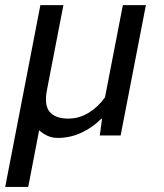

<svg xmlns="http://www.w3.org/2000/svg" viewBox="-41 -534 645 757"><path d="M118.2 -513.7 -20.5 203.1H70.3L113.3 -20.5Q127.4 -7.3 145.8 1.2Q164.1 9.8 186.5 9.8Q235.4 9.8 279.5 -10.5Q323.7 -30.8 358.4 -65.9H361.3L352.5 0H434.6L534.2 -513.7H443.4L373 -150.4Q347.2 -113.3 309.3 -89.8Q271.5 -66.4 228 -66.4Q177.2 -66.4 154.8 -93Q132.3 -119.6 144.5 -181.2L209 -513.7Z"/></svg>

Font: Roboto Flex
Style: Regular
Weight: 400
Designer: Berlow after Robertson
Foundry: Google
Version: Version 3.200;gftools[0.9.32]